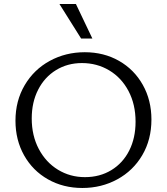

<svg xmlns="http://www.w3.org/2000/svg" viewBox="-20 -927 831 956"><path d="M57 -326Q57 -425 103 -503Q149 -581 228 -624Q307 -667 402 -667Q497 -667 572.5 -624Q648 -581 691 -504.5Q734 -428 734 -332Q734 -232 688.5 -154.5Q643 -77 564 -34Q485 9 390 9Q295 9 219 -34Q143 -77 100 -153.5Q57 -230 57 -326ZM655 -321Q655 -407 620 -473.5Q585 -540 524 -576.5Q463 -613 388 -613Q316 -613 259 -578Q202 -543 170 -480.5Q138 -418 138 -337Q138 -252 173 -185.5Q208 -119 268.5 -82Q329 -45 403 -45Q477 -45 534.5 -80Q592 -115 623.5 -177.5Q655 -240 655 -321ZM276 -907H358L440 -735H384Z"/></svg>

Font: LXGW Bright TC
Style: Regular
Weight: 400
Designer: Christian Thalmann (Catharsis Fonts)
Foundry: LXGW / Christian Thalmann (Catharsis Fonts) / Fontworks Inc.
Version: Version 5.501